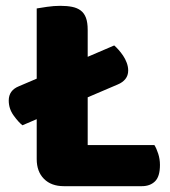

<svg xmlns="http://www.w3.org/2000/svg" viewBox="-20 -636 584 659"><path d="M199 3Q156 3 131 -22Q106 -47 106 -90V-227L57 -206Q43 -217 26.5 -240Q10 -263 10 -291Q10 -326 45 -340L106 -366V-607Q117 -609 141 -612.5Q165 -616 187 -616Q210 -616 227.5 -612.5Q245 -609 257 -600Q269 -591 275 -575Q281 -559 281 -533V-441L372 -480Q379 -474 387 -465Q395 -456 402.5 -445Q410 -434 415 -420.5Q420 -407 420 -394Q420 -377 410.5 -365Q401 -353 384 -346L281 -302V-138H510Q517 -127 523 -108.5Q529 -90 529 -70Q529 -30 512 -13.5Q495 3 467 3Z"/></svg>

Font: Baloo Bhaijaan
Style: Regular
Weight: 400
Designer: Devika Bhansali and Ek Type
Foundry: Ek Type
Version: Version 1.443;PS 1.000;hotconv 16.6.51;makeotf.lib2.5.65220;